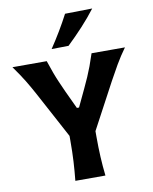

<svg xmlns="http://www.w3.org/2000/svg" viewBox="-110 -1152 981 1233"><g transform="rotate(-10 380.0 -535.5)"><path d="M279.4 0H475.5Q468.3 -63.9 465.2 -123.8Q462 -183.8 462 -257.9V-291.9L621.4 -590.1Q647 -637.8 676.3 -688.2Q705.6 -738.6 741.9 -788.8H524.1Q508.9 -741.9 496.2 -708Q483.5 -674.1 470.1 -643.3Q456.7 -612.6 438.7 -574.5L384.4 -459.5H370.4L315.2 -577.5Q298.7 -614.2 285.6 -644.2Q272.5 -674.1 260 -707.8Q247.6 -741.5 231.8 -788.8H8.2Q50.1 -730.5 78 -684.7Q105.8 -638.9 132.2 -589.6L292.7 -290.7V-257.9Q292.7 -183.8 289.3 -123.8Q285.9 -63.9 279.4 0ZM276.3 -859.9 386.8 -861.4Q439.6 -911.9 488.3 -964.6Q536.9 -1017.2 578.2 -1071.2L400.5 -1068.2Q373.4 -1016.1 342.3 -964.1Q311.2 -912 276.3 -859.9Z"/></g></svg>

Font: Pinar-VF-FD
Style: Regular
Weight: 300
Designer: Amin Abedi
Version: Version 3.0